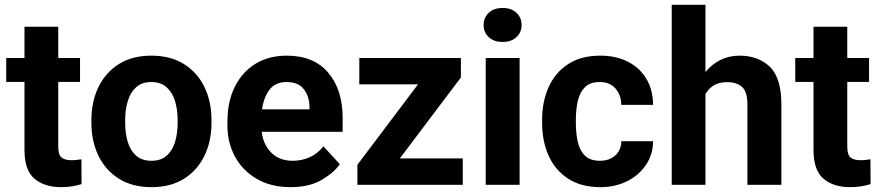

<svg xmlns="http://www.w3.org/2000/svg" viewBox="-20 -770 3666 800"><path d="M313.5 -528.3V-428.7H222.7V-159.2Q222.7 -125 236.3 -113.8Q250 -102.5 277.8 -102.5Q291 -102.5 301.3 -103.8Q311.5 -105 319.3 -106.4L319.8 -2.9Q301.8 2.9 280.8 6.3Q259.8 9.8 234.4 9.8Q164.6 9.8 123.3 -25.6Q82 -61 82 -145V-428.7H5.9V-528.3H82V-658.7H222.7V-528.3Z M360.8 -258.8V-269Q360.8 -346.2 390.1 -407Q419.4 -467.8 475.1 -502.9Q530.8 -538.1 610.4 -538.1Q690.9 -538.1 746.8 -502.9Q802.7 -467.8 832 -407Q861.3 -346.2 861.3 -269V-258.8Q861.3 -182.1 832 -121.3Q802.7 -60.5 747.1 -25.4Q691.4 9.8 611.3 9.8Q531.2 9.8 475.3 -25.4Q419.4 -60.5 390.1 -121.3Q360.8 -182.1 360.8 -258.8ZM501.5 -269V-258.8Q501.5 -214.8 512.2 -179Q522.9 -143.1 547.1 -121.6Q571.3 -100.1 611.3 -100.1Q650.9 -100.1 674.8 -121.6Q698.7 -143.1 709.5 -179Q720.2 -214.8 720.2 -258.8V-269Q720.2 -312 709.5 -348.1Q698.7 -384.3 674.6 -406.2Q650.4 -428.2 610.4 -428.2Q570.8 -428.2 546.9 -406.2Q522.9 -384.3 512.2 -348.1Q501.5 -312 501.5 -269Z M1190.9 9.8Q1108.9 9.8 1049.8 -24.7Q990.7 -59.1 959.2 -117.2Q927.7 -175.3 927.7 -246.1V-265.6Q927.7 -345.7 957.8 -407.2Q987.8 -468.8 1043.2 -503.4Q1098.6 -538.1 1175.3 -538.1Q1287.6 -538.1 1347.7 -467Q1407.7 -396 1407.7 -279.3V-220.7H1070.3Q1077.1 -167 1110.8 -133.5Q1144.5 -100.1 1199.7 -100.1Q1237.8 -100.1 1270.8 -115Q1303.7 -129.9 1327.6 -160.2L1396 -85.9Q1371.1 -49.8 1319.6 -20Q1268.1 9.8 1190.9 9.8ZM1173.8 -428.2Q1127.9 -428.2 1103.5 -397Q1079.1 -365.7 1071.8 -314.5H1269.5V-325.2Q1269 -368.7 1245.8 -398.4Q1222.7 -428.2 1173.8 -428.2Z M1908.2 -109.9V0H1469.2V-83.5L1721.7 -418.5H1477.1V-528.3H1900.4V-447.3L1646 -109.9Z M1995.1 -666Q1995.1 -696.8 2016.6 -716.8Q2038.1 -736.8 2074.2 -736.8Q2110.4 -736.8 2131.8 -716.8Q2153.3 -696.8 2153.3 -666Q2153.3 -635.3 2131.8 -615.2Q2110.4 -595.2 2074.2 -595.2Q2038.1 -595.2 2016.6 -615.2Q1995.1 -635.3 1995.1 -666ZM2145 -528.3V0H2003.9V-528.3Z M2479.5 -100.1Q2518.6 -100.1 2543.5 -122.3Q2568.4 -144.5 2568.8 -181.6H2701.2Q2700.7 -126 2671.4 -82.8Q2642.1 -39.6 2592.8 -14.9Q2543.5 9.8 2482.4 9.8Q2400.9 9.8 2346.7 -25.9Q2292.5 -61.5 2265.6 -122.1Q2238.8 -182.6 2238.8 -256.8V-271Q2238.8 -345.7 2265.6 -406.2Q2292.5 -466.8 2346.4 -502.4Q2400.4 -538.1 2481.4 -538.1Q2546.4 -538.1 2595.7 -513.2Q2645 -488.3 2672.9 -442.1Q2700.7 -396 2701.2 -333H2568.8Q2568.4 -372.6 2545.2 -400.4Q2522 -428.2 2479 -428.2Q2438 -428.2 2416.5 -406Q2395 -383.8 2387.2 -347.9Q2379.4 -312 2379.4 -271V-256.8Q2379.4 -215.3 2387.2 -179.7Q2395 -144 2416.5 -122.1Q2438 -100.1 2479.5 -100.1Z M2919.4 -750V-469.7Q2945.3 -502 2981.4 -520Q3017.6 -538.1 3061 -538.1Q3139.6 -538.1 3187.7 -491.7Q3235.8 -445.3 3235.8 -334V0H3094.2V-335Q3094.2 -387.7 3072 -407.7Q3049.8 -427.7 3009.3 -427.7Q2976.1 -427.7 2954.1 -414.3Q2932.1 -400.9 2919.4 -377.9V0H2778.8V-750Z M3601.1 -528.3V-428.7H3510.3V-159.2Q3510.3 -125 3523.9 -113.8Q3537.6 -102.5 3565.4 -102.5Q3578.6 -102.5 3588.9 -103.8Q3599.1 -105 3606.9 -106.4L3607.4 -2.9Q3589.4 2.9 3568.4 6.3Q3547.4 9.8 3522 9.8Q3452.1 9.8 3410.9 -25.6Q3369.6 -61 3369.6 -145V-428.7H3293.5V-528.3H3369.6V-658.7H3510.3V-528.3Z"/></svg>

Font: Vazirmatn UI FD
Style: Bold
Weight: 700
Designer: Saber Rastikerdar
Foundry: Saber Rastikerdar
Version: Version 33.003